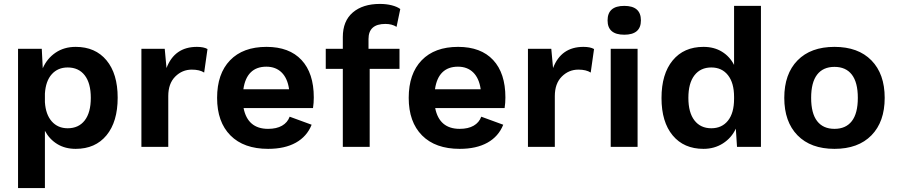

<svg xmlns="http://www.w3.org/2000/svg" viewBox="-20 -749 4577 979"><path d="M580 -251Q580 -128 523 -59Q466 10 366 10Q312 10 272 -14.5Q232 -39 209 -82V210H72V-500H193L198 -401Q220 -451 263.5 -480.5Q307 -510 366 -510Q466 -510 523 -441.5Q580 -373 580 -251ZM443 -250Q443 -325 412 -365Q381 -405 325 -405Q275 -405 244 -370.5Q213 -336 209 -272V-228Q213 -165 244 -130Q275 -95 325 -95Q381 -95 412 -135Q443 -175 443 -250Z M1038 -499 1021 -379Q998 -394 958 -394Q909 -394 873.5 -358.5Q838 -323 838 -259V0H701V-500H820L829 -402Q870 -510 984 -510Q1019 -510 1038 -499Z M1576 -198H1222Q1243 -92 1347 -92Q1390 -92 1418 -108Q1446 -124 1457 -154L1569 -113Q1545 -53 1488.5 -21.5Q1432 10 1347 10Q1223 10 1155 -58.5Q1087 -127 1087 -250Q1087 -373 1153 -441.5Q1219 -510 1339 -510Q1455 -510 1517.5 -443Q1580 -376 1580 -252Q1580 -224 1576 -198ZM1221 -294H1454Q1446 -350 1416 -379.5Q1386 -409 1338 -409Q1288 -409 1258.5 -380Q1229 -351 1221 -294Z M1859 -500H2017V-398H1865V0H1728V-398H1641V-500H1728V-560Q1728 -642 1779 -685.5Q1830 -729 1917 -729Q1950 -729 1977.5 -722Q2005 -715 2021 -703L2002 -612Q1979 -627 1945 -627Q1859 -627 1859 -550Z M2553 -198H2199Q2220 -92 2324 -92Q2367 -92 2395 -108Q2423 -124 2434 -154L2546 -113Q2522 -53 2465.5 -21.5Q2409 10 2324 10Q2200 10 2132 -58.5Q2064 -127 2064 -250Q2064 -373 2130 -441.5Q2196 -510 2316 -510Q2432 -510 2494.5 -443Q2557 -376 2557 -252Q2557 -224 2553 -198ZM2198 -294H2431Q2423 -350 2393 -379.5Q2363 -409 2315 -409Q2265 -409 2235.5 -380Q2206 -351 2198 -294Z M3009 -499 2992 -379Q2969 -394 2929 -394Q2880 -394 2844.5 -358.5Q2809 -323 2809 -259V0H2672V-500H2791L2800 -402Q2841 -510 2955 -510Q2990 -510 3009 -499Z M3078 -645Q3078 -719 3163 -719Q3248 -719 3248 -645Q3248 -572 3163 -572Q3078 -572 3078 -645ZM3231 0H3094V-500H3231Z M3860 -719V0H3738L3732 -93Q3710 -46 3666.5 -18Q3623 10 3567 10Q3467 10 3410 -58.5Q3353 -127 3353 -249Q3353 -372 3410 -441Q3467 -510 3567 -510Q3621 -510 3661 -485.5Q3701 -461 3723 -418V-719ZM3723 -245V-256V-255Q3723 -326 3692 -365.5Q3661 -405 3607 -405Q3552 -405 3521 -365Q3490 -325 3490 -250Q3490 -175 3521 -135Q3552 -95 3607 -95Q3661 -95 3692 -134Q3723 -173 3723 -245Z M4491 -250Q4491 -128 4423.5 -59Q4356 10 4235 10Q4114 10 4046.5 -59Q3979 -128 3979 -250Q3979 -372 4046.5 -441Q4114 -510 4235 -510Q4356 -510 4423.5 -441Q4491 -372 4491 -250ZM4116 -250Q4116 -171 4146.5 -131.5Q4177 -92 4235 -92Q4293 -92 4323.5 -131.5Q4354 -171 4354 -250Q4354 -329 4323.5 -368.5Q4293 -408 4235 -408Q4177 -408 4146.5 -368.5Q4116 -329 4116 -250Z"/></svg>

Font: Work Sans SemiBold
Style: Regular
Weight: 600
Designer: Wei Huang
Foundry: Wei Huang
Version: Version 1.500